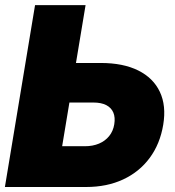

<svg xmlns="http://www.w3.org/2000/svg" viewBox="-22 -748 699 768"><path d="M202.6 -496.1H381.3Q470.7 -496.1 531 -466.1Q591.3 -436 617.4 -380.6Q643.6 -325.2 630.9 -249Q618.2 -172.4 576.9 -116.5Q535.6 -60.5 470.7 -30.3Q405.8 0 322.3 0H-2.4L118.2 -727.5H320.3L226.6 -163.1H317.4Q349.1 -163.1 374 -173.6Q398.9 -184.1 414.8 -203.9Q430.7 -223.6 435.1 -251Q439.5 -278.3 431.4 -297.6Q423.3 -316.9 403.3 -327.4Q383.3 -337.9 351.1 -337.9H176.3Z"/></svg>

Font: Inter 28pt Black
Style: Italic
Weight: 900
Italic angle: -9.3988°
Designer: Rasmus Andersson
Foundry: rsms
Version: Version 4.001;git-66647c0bb